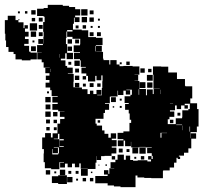

<svg xmlns="http://www.w3.org/2000/svg" viewBox="-30 -742 857 792"><path d="M783 -316V-292H789V-220H782V-197H756V-172H757V-192H779V-170H759V-130H747V-112H729V-100H708V-96H713V-86H703V-91H698V-71H688V-51H670V-39H643V-36H642V-7H594V-8H565V-10H537V-18H529V30H467V27H440V23H414V14H363V-16H414V-22H399V-40H417V-25H421V-48H441V-49H426V-73H446V-83H455V-104H481V-83H489V-100H507V-82H519V-79H538V-81H578V-76H593V-84H581V-98H595V-86H600V-99H596V-110H577V-132H596V-134H571V-136H545V-134H511V-157H510V-139H486V-162H480V-139H456V-163H479V-168H455V-194H479V-200H504V-235H511V-248H505V-274H501V-289H486V-313H501V-317H484V-345H508V-351H514V-372H491V-370H507V-352H489V-368H479V-350H457V-368H455V-344H426V-343H423V-316H403V-313H420V-289H403V-276H397V-252H364V-232H369V-224H391V-204H401V-190H417V-174H427V-192H449V-170H431V-164H451V-138H431V-133H450V-109H430V-99H401V-98H387V-82H369V-98H368V-71H364V-45H332V-46H303V-68H297V-52H279V-67H267V-52H249V-67H238V-51H218V-71H234V-73H215V-44H181V-48H155V-73H150V-109H151V-127H144V-175H156V-193H180V-175H187V-192H207V-232H218V-251H236V-260H217V-282H236V-283H210V-289H186V-313H208V-319H186V-343H208V-346H183V-370H177V-381H158V-401H174V-412H159V-430H174V-440H157V-462H175V-463H150V-485H142V-497H124V-525H142V-526H123V-556H147V-561H128V-581H148V-562H149V-590H150V-611H148V-651H154V-673H150V-676H123V-706H150V-709H167V-722H229V-718H255V-713H280V-704H301V-678H280V-671H298V-651H278V-669H275V-644H271V-620H307V-617H334V-589H366V-586H393V-556H366V-553H364V-530H366V-553H390V-529H367V-528H395V-500H397V-494H421V-476H425V-494H451V-476H463V-469H479V-470H517V-468H545V-434H525V-433H540V-409H525V-408H545V-375H572V-349H576V-373H600V-354H604V-375H629V-376H603V-434H601V-468H635V-467H664V-443H700V-416H733V-388H735V-386H763V-336H755V-316ZM305 -704H331V-678H305ZM99 -700H117V-682H99ZM340 -699H356V-683H340ZM73 -696H83V-686H73ZM44 -695H52V-687H44ZM90 -529H96V-525H122V-497H96V-493H60V-497H34V-519H26V-528H5V-548H-5V-575H-8V-603H-10V-659H2V-677H34V-659H46V-650H67V-626H71V-638H85V-624H73V-611H88V-591H73V-581H88V-561H70V-553H90ZM307 -672H329V-650H307ZM339 -670H357V-652H339ZM130 -669H146V-653H130ZM115 -668V-654H101V-668ZM374 -665H382V-657H374ZM46 -663H50V-659H46ZM93 -646H123V-616H93ZM146 -623H130V-639H146ZM325 -638V-624H311V-638ZM294 -637V-625H282V-637ZM344 -627V-635H352V-627ZM374 -635H382V-627H374ZM269 -582V-590H247V-612H269V-618H247V-612H244V-585H242V-560H247V-524H271V-498H245V-522H239V-500H221V-493H240V-470H247V-463H270V-439H250V-437H274V-405H273V-382H279V-381H308V-374H331V-354H341V-368H355V-354H368V-371H388V-351H371V-349H390V-379H392V-407H393V-431H388V-411H368V-429H363V-406H333V-429H326V-439H306V-463H324V-466H303V-493H300V-498H275V-524H300V-527H274V-555H300V-559H301V-582ZM97 -612H119V-590H97ZM146 -593H130V-609H146ZM356 -593H340V-609H356ZM370 -609H386V-593H370ZM249 -580H267V-562H249ZM280 -579H296V-563H280ZM104 -567V-575H112V-567ZM118 -531H98V-551H118ZM249 -550H267V-532H249ZM216 -519V-504H217V-519ZM277 -492H299V-470H277ZM491 -488H505V-474H491ZM264 -475H252V-487H264ZM464 -485H472V-477H464ZM549 -460H567V-442H549ZM280 -443V-459H296V-443ZM179 -445H180V-458H179ZM581 -458H595V-444H581ZM576 -433H600V-409H576ZM297 -412H279V-430H297ZM311 -428H325V-414H311ZM546 -403H570V-379H546ZM599 -402V-380H577V-402ZM279 -400H297V-382H279ZM340 -399H356V-383H340ZM371 -398H385V-384H371ZM324 -385H312V-397H324ZM544 -374H542V-351H544ZM633 -372H632V-354H633ZM164 -357V-365H172V-357ZM179 -320H157V-342H179ZM428 -341H448V-321H428ZM464 -335H472V-327H464ZM671 -315H684V-316H671ZM747 -287V-292H753V-314H732V-308H745V-294H731V-307H717V-292H699V-307H692V-287H671V-282H689V-260H669V-250H662V-230H695V-254H721V-258H722V-287ZM178 -311V-291H158V-311ZM472 -297H464V-305H472ZM441 -304V-298H435V-304ZM179 -260H157V-282H179ZM189 -280H207V-262H189ZM714 -265H702V-277H714ZM160 -249H176V-233H160ZM191 -248H205V-234H191ZM685 -234H671V-248H685ZM383 -246V-236H373V-246ZM721 -228H697V-226H721ZM723 -205H724V-224H723ZM752 -199H754V-220H752ZM175 -218V-204H161V-218ZM204 -217V-205H192V-217ZM636 -193H659V-194H632V-174H636ZM215 -190H209V-170H192V-168H215V-136H233V-139H216V-163H233V-168H215ZM187 -127H185V-109H186V-105H210V-109H213V-134H192V-132H209V-110H187ZM571 -108H545V-134H571ZM516 -133H540V-109H516ZM460 -113V-129H476V-113ZM492 -115V-127H504V-115ZM431 -84V-98H445V-84ZM551 -84V-98H565V-84ZM532 -95V-87H524V-95ZM405 -58V-64H411V-58ZM376 -59V-63H380V-59ZM332 -17H304V-45H332ZM217 -20V-42H239V-20ZM177 -22H159V-40H177ZM252 -25V-37H264V-25ZM294 -25H282V-37H294ZM194 -27V-35H202V-27ZM345 -28V-34H351V-28ZM184 -15H210V-19H246V17H210V13H184ZM269 10H247V-12H269ZM325 6H311V-8H325ZM355 6H341V-8H355ZM292 3H284V-5H292Z"/></svg>

Font: Rubik-Storm
Style: Regular
Weight: 400
Designer: NaN (generative design), Hubert & Fischer (Rubik source font outlines)
Foundry: NaN, Hubert & Fischer
Version: Version 1.000